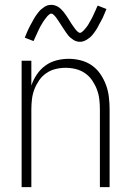

<svg xmlns="http://www.w3.org/2000/svg" viewBox="-20 -770 540 790"><path d="M69 0V-520H109V-418Q117 -442 131.5 -463.5Q146 -485 166.5 -500Q187 -515 212 -521.5Q237 -528 263 -528Q288 -528 313 -521.5Q338 -515 358.5 -500.5Q379 -486 393.5 -464.5Q408 -443 416.5 -419.5Q425 -396 428 -370.5Q431 -345 431 -320V0H391V-320Q391 -341 388.5 -362Q386 -383 378.5 -402.5Q371 -422 359 -439.5Q347 -457 329.5 -469Q312 -481 291.5 -486Q271 -491 250 -491Q229 -491 208.5 -486Q188 -481 170.5 -469Q153 -457 141 -439.5Q129 -422 121.5 -402.5Q114 -383 111.5 -362Q109 -341 109 -320V0ZM309 -598Q302 -598 295 -600Q288 -602 282 -606Q276 -610 270.5 -614.5Q265 -619 260.5 -624.5Q256 -630 252 -636Q248 -642 244 -648Q240 -654 236 -660Q232 -666 228 -672.5Q224 -679 219.5 -685.5Q215 -692 211.5 -697Q208 -702 202 -708Q196 -714 191 -714Q187 -714 184 -711.5Q181 -709 178 -706.5Q175 -704 171.5 -699Q168 -694 166 -692Q164 -690 162.5 -687.5Q161 -685 159 -682.5Q157 -680 155.5 -677Q154 -674 152 -671Q150 -668 148 -664.5Q146 -661 144 -657Q142 -653 140 -649Q138 -645 136 -640.5Q134 -636 132 -631.5Q130 -627 127.5 -622Q125 -617 123 -612Q121 -607 118 -601L82 -615Q86 -625 89.5 -633.5Q93 -642 96.5 -649.5Q100 -657 104 -664.5Q108 -672 111.5 -678Q115 -684 118 -690Q121 -696 124.5 -701Q128 -706 131.5 -711Q135 -716 140 -722Q145 -728 150.5 -732.5Q156 -737 162.5 -741.5Q169 -746 176 -748Q183 -750 191 -750Q198 -750 205 -748Q212 -746 218 -742.5Q224 -739 229.5 -734Q235 -729 239.5 -723.5Q244 -718 248 -712.5Q252 -707 256 -701Q260 -695 264 -688.5Q268 -682 272 -675.5Q276 -669 280.5 -663Q285 -657 288.5 -652Q292 -647 298 -641Q304 -635 309 -635Q313 -635 316 -637.5Q319 -640 322 -642.5Q325 -645 328.5 -649.5Q332 -654 334 -656Q336 -658 337.5 -660.5Q339 -663 341 -665.5Q343 -668 344.5 -671Q346 -674 348 -677.5Q350 -681 352 -684.5Q354 -688 356 -691.5Q358 -695 360 -699Q362 -703 364 -707.5Q366 -712 368 -716.5Q370 -721 372.5 -726Q375 -731 377 -736.5Q379 -742 382 -747L418 -733Q414 -724 410.5 -715Q407 -706 403.5 -698.5Q400 -691 396 -684Q392 -677 388.5 -670.5Q385 -664 382 -658Q379 -652 375.5 -647Q372 -642 368.5 -637Q365 -632 360 -626Q355 -620 349.5 -615.5Q344 -611 337.5 -607Q331 -603 324 -600.5Q317 -598 309 -598Z"/></svg>

Font: Iosevka SS04 Extralight
Style: Regular
Weight: 200
Monospace: yes
Designer: Belleve Invis
Foundry: Belleve Invis
Version: Version 19.0.0; ttfautohint (v1.8.4)